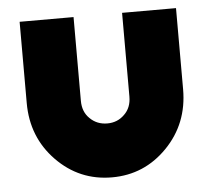

<svg xmlns="http://www.w3.org/2000/svg" viewBox="-43 -546 659 603"><g transform="rotate(-5 286.5 -244.0)"><path d="M40 -500V-244Q40 -136 112 -62Q184 12 287 12Q389 12 461 -62Q533 -136 533 -244V-500H363V-236Q363 -201 341 -180Q319 -158 287 -158Q254 -158 232 -180Q210 -201 210 -236V-500Z"/></g></svg>

Font: Unageo
Style: Black
Weight: 900
Designer: Richard Sepsi
Foundry: Richard Sepsi
Version: Version 2.000